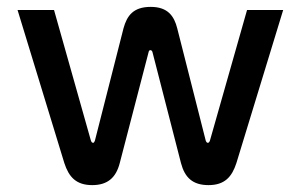

<svg xmlns="http://www.w3.org/2000/svg" viewBox="-20 -529 874 558"><path d="M328 -55 412 -378C413 -385 421 -385 423 -378L506 -55C517 -13 540 9 586 9C633 9 654 -15 667 -55L803 -500H698L590 -120C588 -115 586 -114 584 -114C582 -114 580 -115 578 -120L495 -447C486 -482 468 -509 418 -509C367 -509 349 -483 339 -447L256 -121C254 -115 252 -114 251 -114C248 -114 246 -115 244 -121L137 -500H31L167 -55C180 -15 201 9 248 9C292 9 317 -12 328 -55Z"/></svg>

Font: LT Wave Text Medium
Style: Regular
Weight: 500
Designer: Daniel Lyons
Version: Version 2.5 (Glyphs App)